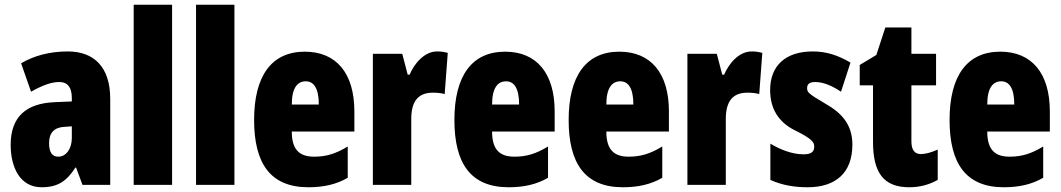

<svg xmlns="http://www.w3.org/2000/svg" viewBox="-20 -780 4476 810"><path d="M266 -563C190 -563 123 -545 69 -513L111 -393C160 -421 198 -434 230 -434C266 -434 283 -411 283 -366V-352L211 -349C90 -344 25 -287 25 -169C25 -79 61 10 156 10C225 10 262 -17 298 -73H301L328 0H445V-363C445 -498 376 -563 266 -563ZM253 -245 283 -247V-198C283 -151 258 -119 226 -119C200 -119 187 -138 187 -176C187 -220 209 -243 253 -245Z M706 0V-760H544V0Z M969 0V-760H807V0Z M1266 -562C1125 -562 1052 -459 1052 -274C1052 -90 1121 10 1281 10C1345 10 1399 -2 1447 -30V-162C1396 -131 1356 -119 1305 -119C1241 -119 1211 -151 1211 -225H1475V-310C1475 -472 1398 -562 1266 -562ZM1270 -437C1303 -437 1325 -409 1325 -339H1211C1211 -411 1236 -437 1270 -437Z M1824 -563C1769 -563 1727 -510 1708 -465H1700L1677 -553H1553V0H1715V-278C1715 -350 1742 -389 1806 -389C1827 -389 1843 -387 1856 -383L1869 -557C1849 -562 1837 -563 1824 -563Z M2111 -562C1970 -562 1897 -459 1897 -274C1897 -90 1966 10 2126 10C2190 10 2244 -2 2292 -30V-162C2241 -131 2201 -119 2150 -119C2086 -119 2056 -151 2056 -225H2320V-310C2320 -472 2243 -562 2111 -562ZM2115 -437C2148 -437 2170 -409 2170 -339H2056C2056 -411 2081 -437 2115 -437Z M2593 -562C2452 -562 2379 -459 2379 -274C2379 -90 2448 10 2608 10C2672 10 2726 -2 2774 -30V-162C2723 -131 2683 -119 2632 -119C2568 -119 2538 -151 2538 -225H2802V-310C2802 -472 2725 -562 2593 -562ZM2597 -437C2630 -437 2652 -409 2652 -339H2538C2538 -411 2563 -437 2597 -437Z M3151 -563C3096 -563 3054 -510 3035 -465H3027L3004 -553H2880V0H3042V-278C3042 -350 3069 -389 3133 -389C3154 -389 3170 -387 3183 -383L3196 -557C3176 -562 3164 -563 3151 -563Z M3576 -170C3576 -255 3530 -304 3463 -342C3392 -384 3385 -390 3385 -408C3385 -426 3396 -434 3419 -434C3457 -434 3495 -415 3528 -393L3568 -516C3515 -547 3466 -563 3409 -563C3294 -563 3229 -503 3229 -400C3229 -322 3264 -265 3332 -231C3409 -193 3415 -179 3415 -161C3415 -138 3400 -129 3370 -129C3320 -129 3270 -150 3230 -174V-21C3281 2 3333 10 3387 10C3506 10 3576 -51 3576 -170Z M3865 -130C3838 -130 3825 -148 3825 -184V-420H3929V-553H3825V-664H3715L3677 -548L3607 -506V-420H3663V-182C3663 -52 3707 10 3816 10C3861 10 3900 -1 3936 -21V-149C3909 -137 3885 -130 3865 -130Z M4200 -562C4059 -562 3986 -459 3986 -274C3986 -90 4055 10 4215 10C4279 10 4333 -2 4381 -30V-162C4330 -131 4290 -119 4239 -119C4175 -119 4145 -151 4145 -225H4409V-310C4409 -472 4332 -562 4200 -562ZM4204 -437C4237 -437 4259 -409 4259 -339H4145C4145 -411 4170 -437 4204 -437Z"/></svg>

Font: Noto Sans Lao Looped ExtraCondensed Black
Style: Regular
Weight: 900
Width: 2
Designer: Mark Frömberg, Ben Mitchell
Foundry: The Fontpad Ltd
Version: Version 1.002